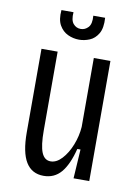

<svg xmlns="http://www.w3.org/2000/svg" viewBox="-82 -763 599 831"><g transform="rotate(10 217.0 -348.0)"><path d="M168 12Q116 12 90 -30.5Q64 -73 64 -161V-528H135V-182Q135 -115 147.5 -85Q160 -55 187 -55Q213 -55 236.5 -80.5Q260 -106 275.5 -145Q291 -184 294 -225V-528H367V0H298L306 -128H292Q274 -57 244.5 -22.5Q215 12 168 12ZM120 -708H173Q170 -673 183 -657.5Q196 -642 216 -642Q235 -642 249 -657Q263 -672 260 -708H312Q315 -663 300.5 -638.5Q286 -614 263 -604.5Q240 -595 217 -595Q191 -595 167.5 -606Q144 -617 130 -641.5Q116 -666 120 -708Z"/></g></svg>

Font: Bricolage Grotesque 12pt Condensed Light
Style: Regular
Weight: 300
Width: 3
Designer: Mathieu Triay
Foundry: Atelier Triay
Version: Version 1.001; ttfautohint (v1.8.4.7-5d5b);gftools[0.9.33.de